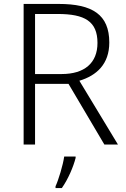

<svg xmlns="http://www.w3.org/2000/svg" viewBox="-20 -734 640 975"><path d="M278 -714H100V0H158V-308H328L510 0H579L383 -324C470 -350 535 -408 535 -518C535 -660 449 -714 278 -714ZM273 -663C410 -663 475 -626 475 -516C475 -414 409 -358 293 -358H158V-663ZM364 68V61H306C300 104 277 180 262 212V221H294C326 176 353 112 364 68Z"/></svg>

Font: Noto Sans Malayalam Light
Style: Regular
Weight: 300
Designer: Jelle Bosma - Monotype Design Team
Foundry: Monotype Imaging Inc.
Version: Version 2.104